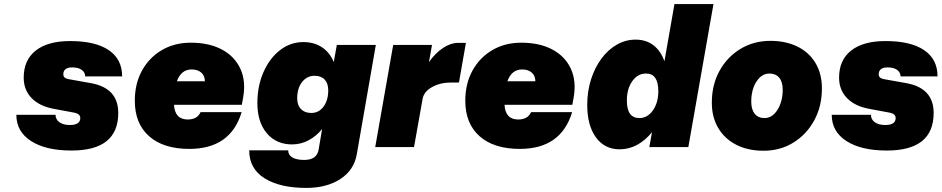

<svg xmlns="http://www.w3.org/2000/svg" viewBox="-20 -720 4610 940"><path d="M346 -168 244 -187Q173 -200 134.5 -240Q96 -280 96 -340Q96 -426 155 -472.5Q214 -519 323 -519Q447 -519 512.5 -474.5Q578 -430 578 -346H397Q397 -366 380 -378Q363 -390 334 -390Q290 -390 290 -356Q290 -338 313 -333L425 -313Q559 -289 559 -167Q559 17 330 17Q204 17 132 -29.5Q60 -76 60 -158H252Q252 -135 271 -121.5Q290 -108 322 -108Q373 -108 373 -142Q373 -162 346 -168Z M640 -227Q640 -310 675 -374Q710 -438 772 -474.5Q834 -511 914 -511Q1004 -511 1066.5 -477.5Q1129 -444 1157 -383Q1185 -322 1170 -240L1164 -207H832Q836 -135 899 -135Q946 -135 962 -171H1163Q1109 9 907 9Q780 9 710 -53Q640 -115 640 -227ZM918 -380Q867 -380 846 -322H983Q983 -349 965.5 -364.5Q948 -380 918 -380Z M1820 -500 1727 34Q1714 112 1647 156Q1580 200 1479 200Q1351 200 1275.5 153Q1200 106 1200 16H1391Q1391 39 1411.5 51Q1432 63 1469 63Q1532 63 1540 12L1557 -88Q1528 -53 1490.5 -33Q1453 -13 1410 -13Q1332 -13 1286 -68Q1240 -123 1240 -215Q1240 -299 1270 -367Q1300 -435 1351 -474.5Q1402 -514 1465 -514Q1518 -514 1556.5 -488.5Q1595 -463 1614 -416L1629 -500ZM1435 -239Q1435 -205 1453.5 -186Q1472 -167 1504 -167Q1541 -167 1564 -198Q1587 -229 1587 -278Q1587 -312 1569.5 -330.5Q1552 -349 1520 -349Q1483 -349 1459 -318.5Q1435 -288 1435 -239Z M1905 -500H2095L2080 -416Q2112 -461 2149.5 -485.5Q2187 -510 2221 -510H2261L2227 -316H2188Q2135 -316 2095 -293.5Q2055 -271 2049 -236L2007 0H1817Z M2258 -227Q2258 -310 2293 -374Q2328 -438 2390 -474.5Q2452 -511 2532 -511Q2622 -511 2684.5 -477.5Q2747 -444 2775 -383Q2803 -322 2788 -240L2782 -207H2450Q2454 -135 2517 -135Q2564 -135 2580 -171H2781Q2727 9 2525 9Q2398 9 2328 -53Q2258 -115 2258 -227ZM2536 -380Q2485 -380 2464 -322H2601Q2601 -349 2583.5 -364.5Q2566 -380 2536 -380Z M3473 -700 3350 0H3159L3172 -73Q3141 -34 3100.5 -11.5Q3060 11 3014 11Q2940 11 2897.5 -47.5Q2855 -106 2855 -206Q2855 -273 2873.5 -331Q2892 -389 2924.5 -433Q2957 -477 3000 -501.5Q3043 -526 3092 -526Q3143 -526 3179 -498.5Q3215 -471 3233 -420L3282 -700ZM3049 -228Q3049 -142 3110 -142Q3150 -142 3176.5 -179.5Q3203 -217 3203 -274Q3203 -360 3143 -360Q3102 -360 3075.5 -322.5Q3049 -285 3049 -228Z M3465 -217Q3465 -305 3502.5 -373Q3540 -441 3605 -480.5Q3670 -520 3752 -520Q3827 -520 3884 -492Q3941 -464 3972.5 -411.5Q4004 -359 4004 -287Q4004 -200 3966.5 -131Q3929 -62 3864.5 -22Q3800 18 3718 18Q3642 18 3585 -11Q3528 -40 3496.5 -93Q3465 -146 3465 -217ZM3812 -281Q3812 -319 3795 -339.5Q3778 -360 3747 -360Q3709 -360 3683.5 -320.5Q3658 -281 3658 -222Q3658 -184 3675 -163Q3692 -142 3723 -142Q3761 -142 3786.5 -182.5Q3812 -223 3812 -281Z M4338 -168 4236 -187Q4165 -200 4126.5 -240Q4088 -280 4088 -340Q4088 -426 4147 -472.5Q4206 -519 4315 -519Q4439 -519 4504.5 -474.5Q4570 -430 4570 -346H4389Q4389 -366 4372 -378Q4355 -390 4326 -390Q4282 -390 4282 -356Q4282 -338 4305 -333L4417 -313Q4551 -289 4551 -167Q4551 17 4322 17Q4196 17 4124 -29.5Q4052 -76 4052 -158H4244Q4244 -135 4263 -121.5Q4282 -108 4314 -108Q4365 -108 4365 -142Q4365 -162 4338 -168Z"/></svg>

Font: Overused Grotesk Black
Style: Italic
Weight: 900
Italic angle: -10°
Version: Version 0.003